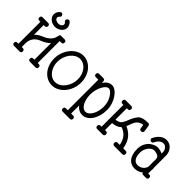

<svg xmlns="http://www.w3.org/2000/svg" viewBox="15 -1262 2045 2045"><g transform="rotate(45 1037.0 -240.0)"><path d="M366.2 -49.3H350.1V-380.4H374.5C391.1 -380.4 399.4 -388.7 399.4 -405.3C399.4 -421.9 391.1 -430.2 374.5 -430.2H325.7C310.1 -430.2 301.8 -422.5 300.8 -407.2C297.2 -379.6 286.1 -356 267.3 -336.4C248.6 -316.9 221.7 -300 186.5 -285.6C170.9 -279.1 156.7 -271.7 144 -263.4C131.3 -255.1 119.8 -245.4 109.4 -234.4V-380.4H126C142.6 -380.4 150.9 -388.7 150.9 -405.3C150.9 -421.9 142.6 -430.2 126 -430.2H43.5C27.2 -430.2 19 -421.9 19 -405.3C19 -388.7 27.2 -380.4 43.5 -380.4H60.1V-49.3H43.5C27.2 -49.3 19 -41 19 -24.4C19 -8.1 27.2 0 43.5 0H126C142.6 0 150.9 -8.1 150.9 -24.4C150.9 -41 142.6 -49.3 126 -49.3H109.4V-107.4C109.4 -137.4 117.6 -163.9 134 -187C150.5 -210.1 174 -227.7 204.6 -239.7C244.6 -255 276.7 -275.1 300.8 -299.8L300.3 -49.3H283.7C267.1 -49.3 258.8 -41 258.8 -24.4C258.8 -8.1 267.1 0 283.7 0H366.2C382.8 0 391.1 -8.1 391.1 -24.4C391.1 -41 382.8 -49.3 366.2 -49.3ZM245.6 -564C249.8 -560.4 253.2 -556.6 255.6 -552.7C258.1 -548.8 259.3 -544.1 259.3 -538.6C259.3 -533.4 258.1 -528.7 255.6 -524.7C253.2 -520.6 249.8 -516.9 245.6 -513.7L244.6 -512.7C240.1 -509.1 234.6 -506.3 228.3 -504.2C221.9 -502 214.7 -501 206.5 -501C201 -501 195.1 -501.7 189 -503.2C182.8 -504.6 177.1 -506.9 171.9 -510C166.7 -513.1 162.4 -517 158.9 -521.7C155.5 -526.4 153.8 -532.1 153.8 -538.6C153.8 -543.8 155 -548.3 157.5 -552C159.9 -555.7 162.7 -559.2 165.8 -562.3C168.9 -565.3 171.6 -568.4 174.1 -571.5C176.5 -574.6 177.7 -578.1 177.7 -582C177.7 -585 176.9 -588.1 175.3 -591.3C173.7 -594.6 171.6 -597.5 169.2 -600.1C166.7 -602.7 164.1 -604.9 161.1 -606.7C158.2 -608.5 155.3 -609.4 152.3 -609.4C146.8 -608.7 141.4 -606.4 136.2 -602.5C124.8 -593.4 116.6 -583.1 111.6 -571.5C106.5 -560 104 -549 104 -538.6C104 -523.3 107.5 -510.1 114.5 -499C121.5 -488 130.1 -478.8 140.4 -471.7C150.6 -464.5 161.8 -459.3 173.8 -456.1C185.9 -452.8 196.8 -451.2 206.5 -451.2C219.2 -451.2 231.8 -453.4 244.1 -457.8C256.5 -462.2 267.5 -468.3 277.1 -476.1C286.7 -483.9 294.4 -493.2 300.3 -503.9C306.2 -514.6 309.1 -526.2 309.1 -538.6C309.1 -543.8 307.9 -550.4 305.7 -558.3C303.4 -566.3 300 -574.1 295.7 -581.5C291.3 -589 286.1 -595.5 280 -601.1C274 -606.6 267.4 -609.4 260.3 -609.4C257.3 -609.4 254.3 -608.5 251.2 -606.7C248.1 -604.9 245.4 -602.6 242.9 -599.9C240.5 -597.1 238.5 -594.1 237.1 -590.8C235.6 -587.6 234.9 -584.5 234.9 -581.5C234.9 -575 238.4 -569.2 245.6 -564Z M641.1 -449.7C614.1 -449.7 588.7 -443.4 564.9 -430.9C541.2 -418.4 520.3 -401.5 502.2 -380.4C484.1 -359.2 469.6 -334.7 458.5 -306.9C447.4 -279.1 441.2 -249.8 439.9 -219.2V-207C439.9 -176.8 444.4 -148.4 453.4 -122.1C462.3 -95.7 474.8 -72.8 490.7 -53.2C506.7 -33.7 525.3 -18.1 546.6 -6.6C568 5 591.1 11.4 616.2 12.7H623C650.7 12.7 676.8 6.3 701.2 -6.6C725.6 -19.4 747 -36.9 765.4 -59.1C783.8 -81.2 798.3 -106.9 809.1 -136.2C819.8 -165.5 825.2 -196.6 825.2 -229.5C825.2 -259.4 820.6 -287.5 811.5 -313.7C802.4 -339.9 789.9 -362.9 773.9 -382.6C758 -402.3 739.3 -418.1 717.8 -429.9C696.3 -441.8 673.2 -448.4 648.4 -449.7ZM646.5 -400.4C664.7 -399.1 681.7 -393.8 697.5 -384.5C713.3 -375.2 727 -363 738.5 -347.7C750.1 -332.4 759.2 -314.5 765.9 -294.2C772.5 -273.8 775.9 -252.3 775.9 -229.5C775.9 -204.1 771.8 -179.8 763.7 -156.5C755.5 -133.2 744.5 -112.6 730.5 -94.7C716.5 -76.8 700.3 -62.6 681.9 -52C663.5 -41.4 643.9 -36.1 623 -36.1H618.2C599.9 -37.1 582.9 -42.2 567.1 -51.5C551.4 -60.8 537.7 -73.1 526.1 -88.4C514.6 -103.7 505.5 -121.5 498.8 -141.8C492.1 -162.2 488.8 -183.9 488.8 -207C488.8 -232.1 492.8 -256.3 500.7 -279.5C508.7 -302.8 519.6 -323.4 533.4 -341.3C547.3 -359.2 563.5 -373.5 582 -384.3C600.6 -395 620.3 -400.4 641.1 -400.4Z M905.3 128.9H956.1H957.5H1012.2C1028.8 128.9 1037.1 120.6 1037.1 104C1037.1 87.7 1028.8 79.6 1012.2 79.6H982.4V-41C1007.8 -8.5 1039.2 7.8 1076.7 7.8C1097.5 7.8 1117 2 1135.3 -9.8C1153.5 -21.5 1169.4 -37.4 1182.9 -57.6C1196.4 -77.8 1207 -101.6 1214.8 -129.2C1222.7 -156.7 1226.6 -186.2 1226.6 -217.8C1226.6 -247.1 1222.1 -275.3 1213.1 -302.5C1204.2 -329.7 1192.6 -353.7 1178.5 -374.5C1164.3 -395.3 1148.3 -412 1130.4 -424.6C1112.5 -437.1 1094.6 -443.4 1076.7 -443.4C1041.8 -443.4 1010.4 -423 982.4 -382.3V-405.3C982.4 -421.9 974.1 -430.2 957.5 -430.2H895C878.7 -430.2 870.6 -421.9 870.6 -405.3C870.6 -388.7 878.7 -380.4 895 -380.4H932.6V79.6H905.3C889 79.6 880.9 87.7 880.9 104C880.9 120.6 889 128.9 905.3 128.9ZM1143.1 -339.8C1165.9 -303.4 1177.2 -262.7 1177.2 -217.8C1177.2 -194 1174.6 -171.5 1169.2 -150.1C1163.8 -128.8 1156.5 -110.1 1147.2 -94C1137.9 -77.9 1127.2 -65.1 1115 -55.7C1102.8 -46.2 1090 -41.5 1076.7 -41.5C1063 -41.5 1050.4 -45.8 1038.8 -54.4C1027.3 -63.1 1017.3 -75 1009 -90.1C1000.7 -105.2 994.2 -123 989.5 -143.6C984.8 -164.1 982.4 -186 982.4 -209.5C982.4 -231.9 985.1 -254.2 990.5 -276.1C995.8 -298.1 1003 -317.8 1012 -335.2C1020.9 -352.6 1031 -366.8 1042.2 -377.7C1053.5 -388.6 1064.9 -394 1076.7 -394C1097.8 -394 1120 -376 1143.1 -339.8Z M1362.3 -379.9H1377C1393.9 -379.9 1402.3 -388.3 1402.3 -405.3C1402.3 -422.2 1393.9 -430.7 1377 -430.7H1296.4C1279.8 -430.7 1271.5 -422.2 1271.5 -405.3C1271.5 -388.3 1279.8 -379.9 1296.4 -379.9H1311V-50.8H1296.4C1279.8 -50.8 1271.5 -42.3 1271.5 -25.4C1271.5 -8.5 1279.8 0 1296.4 0H1377C1393.9 0 1402.3 -8.5 1402.3 -25.4C1402.3 -42.3 1393.9 -50.8 1377 -50.8H1362.3V-157.2C1406.9 -160.2 1441.2 -173.8 1465.3 -198.2C1483.2 -191.7 1498.9 -183.9 1512.2 -174.8C1525.6 -165.7 1536.9 -155.1 1546.4 -143.1C1555.8 -131 1563.7 -117.4 1570.1 -102.1C1576.4 -86.8 1581.4 -69.7 1585 -50.8H1553.7C1536.8 -50.8 1528.3 -42.3 1528.3 -25.4C1528.3 -8.5 1536.8 0 1553.7 0H1672.4C1689.3 0 1697.8 -8.5 1697.8 -25.4C1697.8 -42.3 1689.3 -50.8 1672.4 -50.8H1637.2C1632.6 -75.5 1626.5 -97.8 1618.7 -117.7C1610.8 -137.5 1601.1 -155.2 1589.4 -170.7C1577.6 -186.1 1564 -199.6 1548.3 -211.2C1532.7 -222.7 1514.6 -232.9 1494.1 -241.7C1497.4 -248.9 1500.5 -257 1503.4 -266.1C1506.3 -275.2 1509.6 -284.6 1513.2 -294.2C1516.8 -303.8 1521 -313.2 1525.9 -322.5C1530.8 -331.8 1536.9 -340.3 1544.4 -348.1C1551.9 -356 1561.1 -362.5 1572 -367.9C1582.9 -373.3 1596 -376.8 1611.3 -378.4L1617.7 -335.9C1619.6 -321 1627.1 -313.5 1640.1 -313.5C1649.6 -313.5 1656.7 -315.7 1661.4 -320.1C1666.1 -324.5 1668.5 -330.2 1668.5 -337.4V-340.1C1668.5 -341.2 1668.3 -342.3 1668 -343.3L1658.2 -407.7C1656.6 -423 1648.1 -430.7 1632.8 -430.7C1571 -430.7 1530.1 -417.3 1510.3 -390.6C1490.1 -363.6 1474.4 -334.3 1463.4 -302.7C1459.5 -291.7 1455 -281.1 1450 -271C1444.9 -260.9 1439.3 -251.1 1433.1 -241.7C1420.7 -223.1 1397.1 -212.1 1362.3 -208.5Z M1964.8 -215.3V-102.5C1962.6 -92.4 1958.4 -83.1 1952.4 -74.5C1946.4 -65.8 1939.2 -58.3 1930.9 -52C1922.6 -45.7 1913.4 -40.7 1903.3 -37.1C1893.2 -33.5 1883.1 -31.7 1873 -31.7C1847 -31.7 1827.5 -41.8 1814.5 -62C1801.4 -82.2 1794.9 -109.9 1794.9 -145C1794.9 -161.3 1797.6 -176.9 1803 -191.9C1808.3 -206.9 1815.4 -220.1 1824.2 -231.7C1833 -243.2 1843.1 -252.4 1854.5 -259.3C1865.9 -266.1 1877.4 -269.5 1889.2 -269.5C1915.2 -267.3 1934.3 -261.7 1946.5 -252.9C1958.7 -244.1 1964.8 -231.6 1964.8 -215.3ZM1893.1 -318.8H1889.6C1883.5 -318.8 1875.8 -317.7 1866.7 -315.4C1857.6 -313.2 1848 -309.6 1837.9 -304.7C1827.8 -299.8 1817.5 -293.4 1807.1 -285.4C1796.7 -277.4 1787.2 -267.7 1778.6 -256.1C1769.9 -244.5 1762.7 -231.2 1756.8 -216.1C1751 -200.9 1747.4 -183.6 1746.1 -164.1V-150.9C1746.1 -121.3 1749.5 -95.9 1756.3 -74.7C1763.2 -53.5 1772.4 -36.1 1783.9 -22.5C1795.5 -8.8 1809 1.2 1824.5 7.6C1839.9 13.9 1856.3 17.1 1873.5 17.1C1889.2 17.1 1905.1 14.3 1921.4 8.8C1937.7 3.3 1952.5 -5.2 1965.8 -16.6C1969.1 -5.5 1976.9 0 1989.3 0H2030.8C2047.4 0 2055.7 -8.1 2055.7 -24.4C2055.7 -41 2047.4 -49.3 2030.8 -49.3H2014.2V-97.2C2014.8 -100.7 2015.3 -104.5 2015.6 -108.4C2016 -112.3 2016.1 -116 2016.1 -119.6C2016.1 -123.2 2016 -127 2015.6 -130.9C2015.3 -134.8 2014.8 -138.5 2014.2 -142.1V-318.4C2014.2 -335 2011.3 -350.7 2005.6 -365.7C1999.9 -380.7 1992.1 -393.8 1982.2 -405C1972.2 -416.3 1960.5 -425.1 1947 -431.6C1933.5 -438.2 1918.8 -441.4 1902.8 -441.4C1876.1 -441.4 1852.2 -433.1 1831.1 -416.5C1809.9 -399.9 1792 -376.6 1777.3 -346.7C1775.1 -342.1 1773.9 -337.6 1773.9 -333C1773.9 -328.1 1776.6 -323.2 1782 -318.1C1787.4 -313.1 1794.1 -310.5 1802.2 -310.5C1810.4 -310.5 1816.9 -315.4 1821.8 -325.2C1832.2 -346.7 1844.4 -363.2 1858.4 -374.8C1872.4 -386.3 1887.2 -392.1 1902.8 -392.1C1911.9 -392.1 1920.3 -390.1 1928 -386C1935.6 -381.9 1942.2 -376.5 1947.8 -369.6C1953.3 -362.8 1957.5 -355 1960.4 -346.2C1963.4 -337.4 1964.8 -328.1 1964.8 -318.4V-299.8C1946.6 -309.9 1922.7 -316.2 1893.1 -318.8Z"/></g></svg>

Font: Nathan
Style: Regular
Weight: 400
Designer: Peter Wiegel
Foundry: Peter Wiegel
Version: Version 1.001 2009